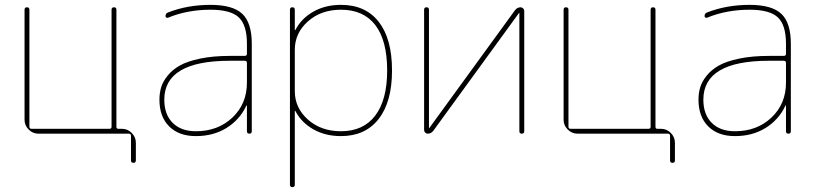

<svg xmlns="http://www.w3.org/2000/svg" viewBox="-20 -550 3350 790"><path d="M138 0Q115 0 98 -17Q81 -34 81 -57V-510Q81 -520 91 -520Q101 -520 101 -510V-28Q101 -20 110 -20H430Q439 -20 439 -28V-510Q439 -520 449 -520Q459 -520 459 -510V-28Q459 -20 467 -20H482Q505 -20 522 -3Q539 14 539 37V110Q539 120 529 120Q519 120 519 110V9Q519 0 510 0Z M996 -210V-291Q996 -300 987 -300H926Q656 -300 656 -140Q656 -79 690.5 -44.5Q725 -10 786 -10Q877 -10 936.5 -66.5Q996 -123 996 -210ZM987 -320Q996 -320 996 -329V-370Q996 -447 962.5 -478.5Q929 -510 846 -510Q751 -510 671 -477Q667 -476 664 -478Q661 -480 661 -484Q661 -495 672 -499Q752 -530 846 -530Q938 -530 977 -493Q1016 -456 1016 -370V-10Q1016 0 1006 0Q996 0 996 -10V-115Q996 -116 995 -116Q993 -116 993 -114Q966 -57 912 -23.5Q858 10 786 10Q716 10 676 -30Q636 -70 636 -140Q636 -167 643 -190.5Q650 -214 669.5 -238.5Q689 -263 720 -280.5Q751 -298 804 -309Q857 -320 926 -320Z M1193 -345V-175Q1193 -106 1247 -58Q1301 -10 1383 -10Q1475 -10 1524 -74.5Q1573 -139 1573 -260Q1573 -383 1524.5 -446.5Q1476 -510 1383 -510Q1301 -510 1247 -462Q1193 -414 1193 -345ZM1173 210V-510Q1173 -520 1183 -520Q1193 -520 1193 -510V-427Q1193 -426 1194 -426Q1196 -426 1196 -428Q1221 -475 1270 -502.5Q1319 -530 1383 -530Q1484 -530 1538.5 -460Q1593 -390 1593 -260Q1593 -131 1538 -60.5Q1483 10 1383 10Q1319 10 1270 -17.5Q1221 -45 1196 -92Q1196 -94 1194 -94Q1193 -94 1193 -93V210Q1193 220 1183 220Q1173 220 1173 210Z M1740 0Q1734 0 1729.5 -4.5Q1725 -9 1725 -15V-510Q1725 -520 1735 -520Q1745 -520 1745 -510V-24L1746 -23L1747 -24L2099 -508Q2108 -520 2122 -520Q2128 -520 2132.5 -515.5Q2137 -511 2137 -505V-10Q2137 0 2127 0Q2117 0 2117 -10V-496L2116 -497L2115 -496L1763 -12Q1754 0 1740 0Z M2356 0Q2333 0 2316 -17Q2299 -34 2299 -57V-510Q2299 -520 2309 -520Q2319 -520 2319 -510V-28Q2319 -20 2328 -20H2648Q2657 -20 2657 -28V-510Q2657 -520 2667 -520Q2677 -520 2677 -510V-28Q2677 -20 2685 -20H2700Q2723 -20 2740 -3Q2757 14 2757 37V110Q2757 120 2747 120Q2737 120 2737 110V9Q2737 0 2728 0Z M3214 -210V-291Q3214 -300 3205 -300H3144Q2874 -300 2874 -140Q2874 -79 2908.5 -44.5Q2943 -10 3004 -10Q3095 -10 3154.5 -66.5Q3214 -123 3214 -210ZM3205 -320Q3214 -320 3214 -329V-370Q3214 -447 3180.5 -478.5Q3147 -510 3064 -510Q2969 -510 2889 -477Q2885 -476 2882 -478Q2879 -480 2879 -484Q2879 -495 2890 -499Q2970 -530 3064 -530Q3156 -530 3195 -493Q3234 -456 3234 -370V-10Q3234 0 3224 0Q3214 0 3214 -10V-115Q3214 -116 3213 -116Q3211 -116 3211 -114Q3184 -57 3130 -23.5Q3076 10 3004 10Q2934 10 2894 -30Q2854 -70 2854 -140Q2854 -167 2861 -190.5Q2868 -214 2887.5 -238.5Q2907 -263 2938 -280.5Q2969 -298 3022 -309Q3075 -320 3144 -320Z"/></svg>

Font: Rounded Mplus 1c Thin
Style: Regular
Weight: 250
Version: Version 1.059.20150529